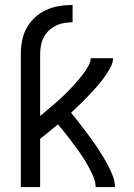

<svg xmlns="http://www.w3.org/2000/svg" viewBox="-20 -755 540 775"><path d="M64 0V-535Q64 -562 69 -589.5Q74 -617 87 -641Q100 -665 120.5 -684Q141 -703 166 -714.5Q191 -726 218 -730.5Q245 -735 273 -735V-665Q255 -665 238 -662Q221 -659 205 -651Q189 -643 176.5 -631Q164 -619 156 -603Q148 -587 145 -570Q142 -553 142 -535V-287Q152 -295 162 -303.5Q172 -312 182 -320.5Q192 -329 202 -337.5Q212 -346 221.5 -355Q231 -364 240.5 -373Q250 -382 259 -391.5Q268 -401 277 -410.5Q286 -420 294.5 -430Q303 -440 311 -450.5Q319 -461 326.5 -472Q334 -483 340 -495Q346 -507 346 -520H436Q436 -502 427.5 -486Q419 -470 409.5 -455.5Q400 -441 389 -427Q378 -413 366 -400Q354 -387 342 -374Q330 -361 317.5 -348.5Q305 -336 292.5 -324Q280 -312 267 -300Q281 -283 294.5 -265.5Q308 -248 321.5 -230.5Q335 -213 348 -195Q361 -177 373 -159Q385 -141 396.5 -122Q408 -103 418 -83.5Q428 -64 436 -43Q444 -22 444 0H366Q366 -19 359 -36.5Q352 -54 343.5 -70.5Q335 -87 325.5 -103Q316 -119 305 -134.5Q294 -150 283 -165Q272 -180 260.5 -195Q249 -210 237.5 -224.5Q226 -239 214 -253Q196 -238 178 -223.5Q160 -209 142 -195V0Z"/></svg>

Font: Zed Mono
Style: Regular
Weight: 400
Monospace: yes
Designer: Belleve Invis
Foundry: Belleve Invis
Version: Version 1.0.0; ttfautohint (v1.8.4)